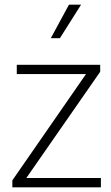

<svg xmlns="http://www.w3.org/2000/svg" viewBox="-20 -804 475 824"><path d="M33 0H413V-40H93L410 -496V-526H52V-486H349L33 -30ZM198 -640H237L328 -784H276Z"/></svg>

Font: Plus Jakarta Sans ExtraLight
Style: Regular
Weight: 200
Designer: Gumpita Rahayu
Foundry: Tokotype
Version: Version 2.004; ttfautohint (v1.8.3)